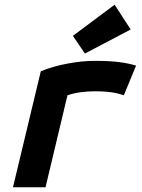

<svg xmlns="http://www.w3.org/2000/svg" viewBox="-20 -794 600 814"><path d="M35 0 153 -492Q205 -513 266.5 -524.5Q328 -536 381 -536Q444 -536 483.5 -531Q523 -526 557 -516L505 -390Q491 -395 473 -399Q455 -403 432.5 -405Q410 -407 382 -407Q353 -407 322.5 -403Q292 -399 266 -390L173 0ZM340 -567 289 -642 466 -774 534 -669Z"/></svg>

Font: Ubuntu Sans Mono
Style: Bold Italic
Weight: 700
Italic angle: -13.5°
Monospace: yes
Designer: Dalton Maag Ltd
Foundry: Dalton Maag Ltd
Version: Version 1.006